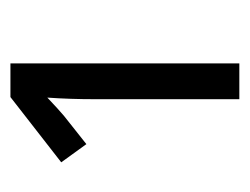

<svg xmlns="http://www.w3.org/2000/svg" viewBox="-74 -810 468 359"><g transform="rotate(-90 159.5 -630.0)"><path d="M158 -844 36 -749 70 -702 123 -744Q136 -755 157 -775Q154 -733 154 -685V-416H221V-844Z"/></g></svg>

Font: Noto Sans Display SemiCondensed
Style: Regular
Weight: 400
Width: 4
Designer: Monotype Design team
Foundry: Monotype Imaging Inc.
Version: 1.000